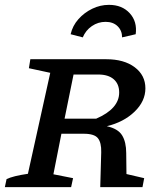

<svg xmlns="http://www.w3.org/2000/svg" viewBox="-25 -771 676 791"><path d="M-5 0 2 -33Q28 -46 90 -55L182 -471L94 -490L100 -527H413Q486 -527 530 -494Q574 -461 574 -407Q574 -354 529.5 -311Q485 -268 415 -251Q461 -241 478 -213.5Q495 -186 495 -140L496 -54L569 -37L562 0H388L392 -144Q393 -183 378.5 -201.5Q364 -220 320 -220H228L195 -53L276 -37L268 0ZM380 -464H278L241 -282H371Q466 -323 466 -390Q466 -425 443.5 -444.5Q421 -464 380 -464ZM424 -751Q478 -751 509.5 -716.5Q541 -682 534 -630L478 -617Q478 -645 459.5 -663Q441 -681 410 -681Q379 -681 353.5 -663.5Q328 -646 316 -617L266 -630Q274 -665 298 -692Q322 -719 355 -735Q388 -751 424 -751Z"/></svg>

Font: Piazzolla SC Medium
Style: Italic
Weight: 500
Italic angle: -11.3°
Designer: Juan Pablo del Peral
Foundry: Huerta Tipografica
Version: Version 1.330